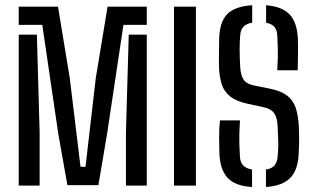

<svg xmlns="http://www.w3.org/2000/svg" viewBox="-20 -722 1220 747"><path d="M242.2 -1.6 206.8 -201.2 144.5 -625.3H52.9V-696H205.7L251.4 -418.5L293.3 -73.1H312.7L352.7 -418.5L398.5 -696H551V-625.3H460.3L396.6 -201.2L362.8 -1.6ZM52.9 0V-587.2H123.5L134.2 -206.5V0ZM470 0V-206.5L480.9 -587.2H551V0Z M656.9 0V-696H742.2V0Z M1014.7 5.6V-62.2Q1038.1 -66.2 1048.4 -78.8Q1058.6 -91.4 1060.2 -113.2Q1063.1 -141.7 1062.7 -165.8Q1062.3 -189.9 1060.2 -229.8Q1058.6 -263.6 1047 -281Q1035.3 -298.4 1006 -304.8L944.3 -318.1Q900.2 -327.6 876.4 -346.1Q852.5 -364.5 842.9 -393.5Q833.4 -422.5 831.9 -463.2Q831.4 -486.7 831.8 -515.2Q832.2 -543.8 832.7 -570.9Q834.3 -635.7 863.4 -666.5Q892.6 -697.3 961.2 -701.6V-633.8Q937 -629.7 926.4 -617.1Q915.8 -604.5 914.5 -584.4Q912.3 -561.4 912.4 -527.6Q912.5 -493.9 914.5 -462.4Q916.2 -430.4 927.3 -412.8Q938.4 -395.2 970.9 -388.8L1028.4 -377.4Q1071.7 -368.9 1095.8 -350.9Q1119.8 -333 1130.1 -303.6Q1140.4 -274.1 1142.6 -230.2Q1143.5 -205.4 1143.8 -192.2Q1144 -179.1 1143.7 -164.8Q1143.4 -150.6 1142 -122.5Q1139 -59.3 1108.5 -29Q1078 1.3 1014.7 5.6ZM960.6 5.6Q894.6 2 865 -30.7Q835.5 -63.4 833.5 -127.3Q832.7 -155.2 832.5 -189.7Q832.4 -224.2 835.9 -253.7H913.5Q911.9 -229.9 911.3 -204.6Q910.8 -179.3 911.5 -155.7Q912.3 -132.1 913.5 -112.4Q914.6 -90.5 926.1 -78.4Q937.6 -66.4 960.6 -62.3ZM1058.8 -448.7Q1060.3 -475.6 1060.8 -496.5Q1061.2 -517.4 1060.7 -537.9Q1060.2 -558.5 1058.8 -584.4Q1057.9 -605.9 1047.1 -617.8Q1036.3 -629.7 1015.3 -633.4V-701.6Q1077.4 -696.8 1106.7 -665.9Q1136 -634.9 1139 -570.5Q1139.5 -561.2 1139.5 -539.3Q1139.4 -517.3 1139.1 -492.3Q1138.7 -467.2 1138.2 -448.7Z"/></svg>

Font: Big Shoulders Stencil Text SC Thin
Style: Regular
Weight: 100
Designer: Patric King
Foundry: XO Type Co
Version: Version 2.001